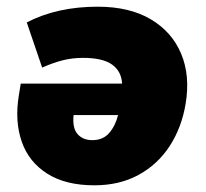

<svg xmlns="http://www.w3.org/2000/svg" viewBox="-20 -542 615 574"><path d="M262 12Q176 12 121 -23Q66 -58 45 -118.5Q24 -179 36 -255L42 -292H345Q343 -329 315 -349Q287 -369 228 -369Q197 -369 168.5 -362Q140 -355 106 -340L60 -475Q151 -522 272 -522Q367 -522 430.5 -484.5Q494 -447 521.5 -381.5Q549 -316 535 -232Q523 -160 487 -105Q451 -50 394 -19Q337 12 262 12ZM256 -123Q288 -123 306.5 -144.5Q325 -166 333 -198H200Q196 -159 212 -141Q228 -123 256 -123Z"/></svg>

Font: Mulish ExtraBlack
Style: Italic
Weight: 1000
Italic angle: -9°
Designer: Vernon Adams
Foundry: Vernon Adams
Version: Version 3.603; ttfautohint (v1.8.3)